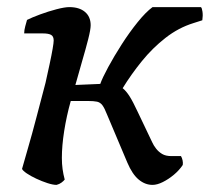

<svg xmlns="http://www.w3.org/2000/svg" viewBox="-20 -520 590 540"><path d="M139 0Q129 0 113.5 -5Q98 -10 82 -17.5Q66 -25 55 -32.5Q44 -40 42 -45Q48 -67 59 -104.5Q70 -142 82.5 -190Q95 -238 108 -287Q114 -314 119.5 -339.5Q125 -365 128 -382.5Q131 -400 131 -406Q131 -418 123.5 -422Q116 -426 101 -426H48Q48 -435 51 -446Q54 -457 56 -464Q70 -471 93 -479.5Q116 -488 139 -494Q162 -500 175 -500Q203 -500 219 -486.5Q235 -473 235 -449Q235 -437 228 -409.5Q221 -382 211 -348Q201 -314 192 -281L262 -284Q268 -301 284.5 -331.5Q301 -362 322.5 -395.5Q344 -429 367 -457.5Q390 -486 409 -500H545Q548 -498 549.5 -487Q551 -476 549 -463L524 -455Q482 -442 445.5 -413.5Q409 -385 379 -348Q349 -311 325 -272Q335 -264 344.5 -249Q354 -234 367 -206L408 -120Q412 -111 419 -102Q426 -93 436 -87Q446 -81 462 -81H489Q492 -76 493.5 -69Q495 -62 494 -56Q484 -41 469 -28.5Q454 -16 438 -8Q422 0 409 0Q388 0 370 -15Q352 -30 338 -63L281 -198Q274 -216 268 -224Q262 -232 253 -234Q244 -236 226 -236H179Q167 -193 160.5 -151.5Q154 -110 154 -76Q154 -59 156 -44.5Q158 -30 162 -15Q159 -11 153 -6.5Q147 -2 139 0Z"/></svg>

Font: Texturina Medium 12pt SemiBold
Style: Italic
Weight: 600
Italic angle: -11°
Version: Version 1.002